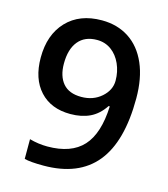

<svg xmlns="http://www.w3.org/2000/svg" viewBox="-110 -809 790 905"><g transform="rotate(15 285.5 -356.5)"><path d="M526.9 -409.2Q526.9 -198.2 441.9 -94.2Q356.9 9.8 186 9.8Q121.1 9.8 92.8 2V-94.2Q136.2 -82 180.2 -82Q296.4 -82 353.5 -144.5Q410.6 -207 416 -340.8H410.2Q381.3 -296.9 340.6 -277.3Q299.8 -257.8 245.1 -257.8Q150.4 -257.8 96.2 -316.9Q42 -376 42 -479Q42 -590.8 104.7 -657Q167.5 -723.1 275.9 -723.1Q352.1 -723.1 408.7 -686Q465.3 -648.9 496.1 -578.4Q526.9 -507.8 526.9 -409.2ZM277.8 -627.9Q218.3 -627.9 186.5 -589.1Q154.8 -550.3 154.8 -480Q154.8 -418.9 184.3 -384Q213.9 -349.1 273.9 -349.1Q332 -349.1 371.6 -383.8Q411.1 -418.5 411.1 -464.8Q411.1 -508.3 394.3 -546.1Q377.4 -584 347.2 -606Q316.9 -627.9 277.8 -627.9Z"/></g></svg>

Font: Open Sans Semibold
Style: Regular
Weight: 600
Foundry: Ascender Corporation
Version: Version 1.10; ttfautohint (v1.5.65-e2d9)